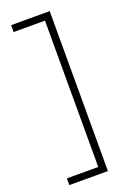

<svg xmlns="http://www.w3.org/2000/svg" viewBox="-174 -812 709 1048"><g transform="rotate(-20 181.0 -287.5)"><path d="M261 177H37V138H219V-712H37V-752H261Z"/></g></svg>

Font: Bellota Light
Style: Regular
Weight: 300
Designer: Kemie Guaida
Foundry: Kemie Guaida
Version: Version 4.001